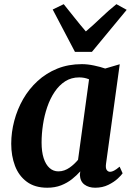

<svg xmlns="http://www.w3.org/2000/svg" viewBox="-20 -868 620 898"><path d="M476 -103Q473 -82 479 -73.2Q485 -64.5 495 -64.5Q503 -64.5 513.2 -69.8Q523.5 -75 539.5 -88.5L553.5 -57.5Q548.5 -49.5 531.2 -33.2Q514 -17 486.8 -3.5Q459.5 10 425 10Q395 10 375 -4.8Q355 -19.5 353.5 -50.5L355.5 -66.5Q339 -48 316.8 -30.2Q294.5 -12.5 265.8 -1.2Q237 10 201 10Q143 10 105.5 -17.8Q68 -45.5 50.2 -92.2Q32.5 -139 32.5 -195.5Q32.5 -249.5 46.8 -303.2Q61 -357 88.2 -404.5Q115.5 -452 155.8 -489Q196 -526 248 -547Q300 -568 363 -568Q389.5 -568 420.2 -561.5Q451 -555 472 -547.5L540 -567.5ZM396.5 -497Q386 -501.5 374.2 -503.8Q362.5 -506 350.5 -506Q313.5 -506 285 -487.8Q256.5 -469.5 235.5 -438.2Q214.5 -407 201 -367.5Q187.5 -328 181 -285Q174.5 -242 174.5 -201Q174.5 -158.5 184.2 -128.2Q194 -98 211.8 -82.2Q229.5 -66.5 253 -66.5Q267.5 -66.5 280.8 -71.2Q294 -76 305.5 -84Q317 -92 327 -101.5Q337 -111 345 -120.5ZM330.5 -625.5 226.5 -823.5 278 -848.5Q303 -817.5 328.8 -785Q354.5 -752.5 381.5 -721Q418.5 -752.5 452.2 -785Q486 -817.5 524.5 -848.5L572.5 -822L410 -625.5Z"/></svg>

Font: Merriweather
Style: Bold Italic
Weight: 700
Italic angle: -7.8°
Version: Version 2.101